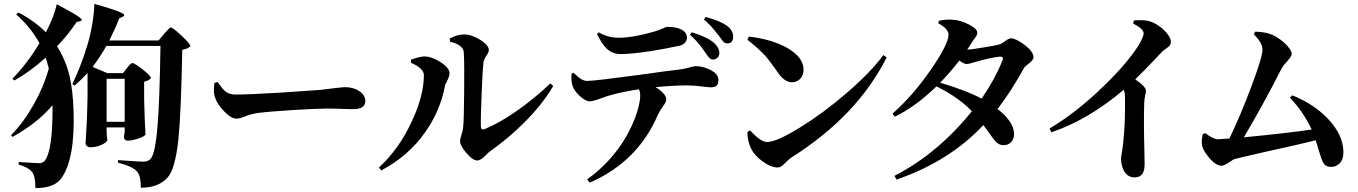

<svg xmlns="http://www.w3.org/2000/svg" viewBox="-20 -878 6982 987"><path d="M162 89C227 89 271 72 295 39C343 -28 364 -145 358 -311C356 -378 349 -436 338 -485C324 -544 302 -595 273 -640C309 -677 343 -718 374 -765L392 -769C403 -772 403 -778 391 -787C375 -800 335 -823 272 -856C261 -809 242 -761 216 -712C177 -751 130 -785 74 -814L63 -804C114 -759 154 -709 183 -656C139 -583 93 -523 44 -474L53 -464C107 -494 161 -533 215 -582C220 -564 226 -545 231 -525C213 -462 188 -402 155 -344C121 -283 82 -229 37 -183L44 -174C129 -221 197 -275 250 -337V-313C250 -176 237 -89 212 -54C205 -44 194 -39 180 -39C145 -41 111 -43 76 -45V-32C106 -24 129 -12 144 5C156 19 162 47 162 89ZM704 87C765 87 812 69 843 33C868 4 886 -60 897 -161C906 -249 913 -403 917 -622C936 -625 950 -631 959 -641C959 -656 871 -737 858 -737C854 -737 846 -729 833 -714C828 -709 825 -706 823 -703L795 -670H542C564 -714 581 -752 593 -784L611 -792C622 -797 621 -804 607 -811C588 -821 540 -837 465 -858C465 -831 461 -796 454 -753C447 -712 438 -675 428 -642C405 -567 379 -502 352 -446L364 -438C389 -460 411 -482 430 -503V-375C429 -303 426 -231 421 -159C420 -151 420 -145 420 -141C420 -130 431 -121 444 -121C464 -121 484 -125 503 -134C520 -142 530 -150 532 -158C531 -163 530 -170 529 -181C529 -188 529 -194 528 -199V-223H621V-200C620 -197 620 -193 619 -189C618 -183 618 -178 617 -175C617 -162 624 -155 637 -155C653 -155 671 -159 692 -166C712 -173 724 -180 728 -186C725 -228 723 -288 721 -365V-458C738 -462 750 -468 756 -477C756 -492 674 -554 661 -554C656 -554 649 -548 638 -535C636 -532 634 -529 633 -528L612 -502H532L456 -534C482 -569 506 -605 527 -642H805C802 -452 797 -316 790 -233C782 -134 770 -77 753 -60C744 -51 732 -47 717 -47C704 -47 670 -49 615 -53C602 -54 593 -54 587 -55L586 -42C634 -30 667 -15 684 3C697 16 704 44 704 87ZM528 -473H621V-252H528Z M1195 -268C1206 -268 1221 -272 1238 -279C1263 -289 1288 -295 1312 -298C1383 -307 1591 -320 1662 -320C1687 -320 1716 -319 1749 -318C1770 -317 1786 -317 1797 -317C1838 -317 1858 -331 1858 -359C1858 -399 1811 -430 1754 -430C1746 -430 1728 -428 1701 -425C1672 -421 1647 -418 1628 -416C1587 -413 1519 -408 1425 -402C1312 -395 1234 -392 1191 -392C1170 -392 1152 -397 1139 -408C1130 -415 1118 -429 1103 -450C1101 -453 1099 -455 1098 -457L1082 -451C1078 -418 1079 -393 1085 -378C1093 -353 1109 -329 1133 -305C1157 -280 1178 -268 1195 -268Z M1940 -2C2032 -51 2107 -115 2164 -196C2215 -267 2250 -347 2267 -434C2268 -441 2272 -450 2279 -463C2287 -479 2291 -492 2291 -501C2291 -520 2275 -539 2244 -559C2214 -578 2188 -587 2165 -588C2148 -588 2127 -583 2100 -574C2097 -573 2094 -573 2093 -572V-555C2137 -536 2159 -515 2159 -492C2159 -421 2138 -341 2096 -252C2053 -159 1997 -80 1928 -17ZM2434 -53C2445 -53 2460 -62 2478 -81C2487 -90 2494 -97 2499 -100C2563 -145 2622 -195 2676 -249C2738 -311 2787 -373 2824 -436L2809 -449C2755 -398 2699 -352 2641 -311C2580 -268 2524 -236 2473 -215C2459 -209 2452 -214 2452 -229C2451 -265 2453 -321 2456 -397C2459 -476 2462 -529 2465 -555C2467 -567 2472 -580 2481 -593C2489 -604 2493 -613 2493 -622C2493 -653 2418 -701 2367 -701C2342 -701 2317 -694 2292 -680L2293 -664C2338 -653 2362 -635 2364 -610C2367 -565 2367 -495 2366 -400C2365 -308 2364 -250 2361 -225C2360 -212 2356 -197 2351 -181C2347 -169 2345 -159 2345 -152C2345 -137 2356 -117 2377 -92C2399 -66 2418 -53 2434 -53Z M3012 61C3177 -12 3293 -127 3361 -286C3368 -301 3377 -316 3389 -333C3400 -347 3405 -358 3405 -367C3405 -386 3387 -407 3350 -430C3413 -436 3468 -439 3513 -439C3535 -439 3564 -437 3600 -432C3617 -430 3629 -429 3634 -429C3647 -429 3657 -432 3663 -437C3670 -442 3673 -453 3673 -468C3673 -487 3660 -503 3635 -517C3610 -531 3582 -538 3552 -538C3550 -538 3545 -537 3538 -535C3514 -528 3488 -522 3460 -519C3429 -516 3366 -507 3273 -494C3116 -473 3025 -462 2999 -462C2987 -462 2976 -466 2965 -473C2958 -477 2948 -485 2935 -498C2932 -501 2930 -503 2929 -504L2918 -499C2916 -472 2918 -451 2924 -435C2930 -418 2942 -401 2961 -384C2980 -366 2998 -357 3013 -357C3026 -358 3048 -364 3079 -376C3090 -380 3099 -383 3105 -385C3152 -399 3205 -410 3264 -419C3269 -411 3271 -400 3271 -386C3271 -357 3262 -319 3245 -273C3224 -218 3196 -165 3159 -115C3114 -53 3060 0 2998 44ZM3646 -572C3663 -572 3678 -587 3678 -604C3678 -623 3669 -641 3650 -658C3627 -678 3589 -696 3536 -712L3527 -699C3550 -680 3574 -653 3598 -619C3602 -613 3605 -609 3607 -606C3608 -605 3610 -602 3612 -599C3619 -589 3624 -582 3628 -579C3633 -574 3639 -572 3646 -572ZM3171 -600C3206 -600 3257 -605 3324 -615C3379 -624 3429 -633 3473 -643C3520 -654 3524 -703 3485 -725C3467 -735 3442 -740 3411 -740C3407 -740 3400 -738 3390 -733C3373 -725 3355 -719 3338 -714C3267 -694 3208 -684 3160 -684C3123 -684 3089 -693 3058 -712L3049 -703C3067 -666 3084 -641 3101 -626C3120 -609 3143 -600 3171 -600ZM3720 -655C3739 -655 3749 -667 3749 -690C3749 -711 3738 -730 3715 -747C3692 -763 3656 -778 3607 -791L3599 -777C3621 -760 3644 -735 3668 -703C3672 -698 3675 -695 3677 -693C3678 -690 3681 -687 3684 -683C3691 -672 3697 -665 3700 -662C3706 -657 3713 -655 3720 -655Z M3979 -17C3990 -17 4003 -25 4018 -42C4030 -54 4040 -63 4048 -68C4274 -211 4437 -382 4538 -583L4521 -595C4478 -536 4414 -470 4329 -397C4250 -329 4171 -271 4093 -223C4012 -173 3956 -148 3923 -148C3902 -148 3874 -167 3839 -204C3837 -206 3836 -207 3835 -208L3822 -199C3822 -168 3829 -139 3842 -112C3853 -91 3871 -70 3898 -50C3927 -28 3954 -17 3979 -17ZM4051 -455C4086 -455 4111 -483 4111 -519C4111 -564 4080 -603 4019 -636C3968 -663 3905 -681 3830 -690L3822 -674C3861 -643 3892 -615 3915 -590C3930 -573 3949 -547 3974 -512C3976 -509 3977 -507 3978 -506C4001 -472 4026 -455 4051 -455Z M4589 45C4769 -17 4918 -110 5035 -235C5043 -225 5053 -211 5065 -194C5082 -169 5095 -153 5103 -146C5114 -136 5126 -131 5141 -132C5172 -132 5194 -156 5193 -192C5191 -233 5163 -275 5108 -318C5155 -378 5199 -447 5242 -525C5245 -532 5254 -540 5267 -550C5284 -563 5293 -575 5293 -584C5293 -603 5277 -624 5246 -648C5216 -670 5193 -681 5178 -681C5170 -681 5159 -676 5146 -666C5134 -657 5125 -652 5118 -650C5106 -646 5080 -641 5041 -635C5003 -628 4973 -624 4952 -623C4959 -633 4967 -645 4976 -660C4979 -665 4984 -672 4990 -680C4999 -691 5004 -701 5004 -710C5004 -723 4990 -737 4961 -752C4932 -767 4902 -776 4871 -777C4849 -778 4827 -776 4806 -771L4804 -758C4839 -739 4856 -719 4856 -700C4856 -668 4826 -608 4766 -521C4703 -430 4637 -354 4568 -294L4580 -278C4652 -313 4723 -365 4794 -434C4872 -395 4933 -352 4976 -306C4859 -161 4726 -50 4578 26ZM5026 -371C4977 -398 4906 -425 4813 -453C4842 -482 4875 -520 4912 -567C4927 -555 4939 -549 4948 -549C4957 -549 4971 -552 4989 -558C4994 -559 4997 -560 5000 -561C5027 -570 5098 -586 5121 -587C5134 -587 5138 -581 5134 -569C5107 -502 5071 -436 5026 -371Z M5813 34C5847 34 5864 12 5864 -33C5864 -42 5864 -63 5863 -95C5860 -203 5860 -288 5862 -349C5862 -360 5864 -373 5867 -388C5870 -399 5871 -406 5871 -411C5871 -425 5853 -445 5816 -470C5842 -495 5876 -530 5918 -574C5949 -607 5954 -615 5977 -630C5985 -636 5990 -641 5993 -644C5997 -649 5999 -656 5999 -664C5999 -697 5943 -752 5892 -768C5873 -774 5845 -776 5809 -773L5805 -757C5841 -739 5859 -722 5859 -706C5859 -695 5851 -676 5835 -648C5796 -586 5736 -515 5653 -435C5560 -344 5467 -272 5375 -217L5385 -198C5512 -241 5636 -314 5757 -417C5761 -407 5763 -395 5763 -380C5765 -298 5762 -216 5753 -135C5752 -126 5750 -115 5748 -100C5745 -83 5743 -70 5743 -63C5743 -36 5749 -14 5760 4C5773 24 5790 34 5813 34Z M6822 -20C6840 -20 6855 -26 6867 -39C6880 -52 6886 -71 6886 -95C6886 -154 6859 -212 6806 -268C6757 -319 6696 -359 6623 -388L6611 -376C6659 -325 6696 -270 6723 -212C6646 -201 6530 -187 6374 -172C6433 -271 6499 -390 6570 -529C6575 -538 6584 -549 6597 -563C6612 -580 6620 -592 6620 -600C6620 -615 6608 -634 6583 -657C6558 -680 6532 -696 6504 -705C6488 -710 6466 -714 6439 -715C6435 -715 6432 -715 6431 -715L6426 -701C6455 -672 6470 -646 6470 -623C6470 -597 6450 -531 6410 -426C6373 -327 6336 -241 6300 -166C6292 -165 6281 -165 6268 -164C6253 -163 6244 -162 6241 -162C6225 -162 6203 -173 6175 -194L6163 -188C6162 -186 6162 -183 6161 -179C6158 -164 6157 -152 6158 -142C6159 -119 6172 -95 6195 -68C6218 -40 6240 -26 6261 -26C6268 -26 6281 -32 6299 -44C6313 -54 6323 -60 6329 -61C6349 -66 6402 -79 6487 -98C6609 -125 6694 -144 6743 -157C6748 -142 6755 -121 6762 -96C6771 -66 6778 -47 6784 -39C6792 -26 6805 -20 6822 -20Z"/></svg>

Font: AllPunType Bold
Style: Regular
Weight: 700
Version: 1.0